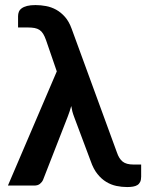

<svg xmlns="http://www.w3.org/2000/svg" viewBox="-20 -750 590 776"><path d="M550.5 -85V-36Q550.5 -23 546.5 -14.8Q542.5 -6.5 535.2 -2Q528 2.5 517.5 4.2Q507 6 494 6Q472 6 450.5 1.5Q429 -3 409.5 -14.8Q390 -26.5 373.8 -46.8Q357.5 -67 346.5 -99L280 -276.5Q275 -289.5 272.2 -300.5Q269.5 -311.5 268 -321.5Q265 -311 261.5 -300.2Q258 -289.5 253.5 -278L154 -23Q150 -14 141.5 -7Q133 0 118 0H12L209.5 -461.5L166 -588Q160.5 -603.5 154.5 -613.2Q148.5 -623 140 -628.8Q131.5 -634.5 119.8 -636.8Q108 -639 91.5 -639H53V-684.5Q53 -694 56.2 -702.2Q59.5 -710.5 67.8 -716.5Q76 -722.5 89.5 -726Q103 -729.5 123.5 -729.5Q144.5 -729.5 166 -725.5Q187.5 -721.5 207 -710.8Q226.5 -700 242.8 -681.5Q259 -663 269.5 -634L452.5 -134Q461 -108.5 475.8 -96.8Q490.5 -85 519.5 -85Z"/></svg>

Font: Lato
Style: Bold
Weight: 700
Designer: Lukasz Dziedzic with Adam Twardoch and Botio Nikoltchev
Foundry: tyPoland Lukasz Dziedzic
Version: Version 2.010; 2014-09-01; http://www.latofonts.com/; ttfaut